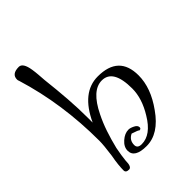

<svg xmlns="http://www.w3.org/2000/svg" viewBox="-159 -549 641 641"><g transform="rotate(-45 162.0 -228.5)"><path d="M66 23Q51 23 51 12Q51 1 52.5 -14.5Q54 -30 58 -51Q64 -95 64 -115Q64 -290 16 -446Q14 -450 14 -454Q14 -480 48 -480Q67 -480 73 -441Q75 -428 76 -415Q77 -402 78 -388Q84 -336 87.5 -288Q91 -240 91 -196V-174Q136 -271 212 -271Q311 -271 311 -177Q311 -118 267 -57Q221 9 163 9Q107 9 107 -25Q107 -43 124 -58Q141 -73 159 -73Q167 -73 179 -67Q191 -61 191 -52Q191 -45 183 -45H182H183Q182 -48 157 -56Q136 -46 136 -23Q136 -7 156 -7Q200 -7 234 -64Q265 -114 265 -161Q265 -252 212 -252Q165 -252 128 -176Q115 -150 105 -120.5Q95 -91 87 -58Q84 -42 82 -29.5Q80 -17 79 -6Q79 23 66 23Z"/></g></svg>

Font: Ole
Style: Regular
Weight: 400
Designer: Robert E. Leuschke
Foundry: Robert E. Leuschke
Version: Version 1.010; ttfautohint (v1.8.3)